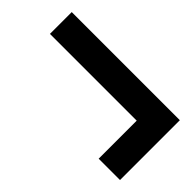

<svg xmlns="http://www.w3.org/2000/svg" viewBox="-48 -572 596 596"><g transform="rotate(45 250.0 -273.5)"><path d="M393.1 -142.1V-309.1H12.2V-404.8H486.8V-142.1Z"/></g></svg>

Font: Lumene Sans Condensed
Style: Bold
Weight: 600
Width: 3
Designer: Deni Anggara
Version: Version 1.003;Glyphs 3.1.2 (3151)